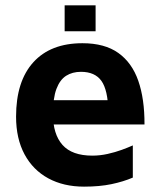

<svg xmlns="http://www.w3.org/2000/svg" viewBox="-20 -682 600 717"><path d="M293.8 15Q217.6 15 160.4 -16Q103.2 -47 71.6 -105.7Q40 -164.4 40 -246.4Q40 -378.4 104.5 -449.5Q169 -520.6 287.8 -520.6Q370.8 -520.6 421.8 -484.3Q472.8 -448 496.4 -380.4Q520 -312.8 519.6 -217.2H131.8L119.4 -307.8H407.2L384.6 -266.6Q382.8 -346.4 358.6 -380.1Q334.4 -413.8 282.4 -413.8Q250.4 -413.8 227.1 -399.1Q203.8 -384.4 190.8 -350.1Q177.8 -315.8 177.8 -256.2Q177.8 -180.8 213.4 -140.8Q249 -100.8 324.8 -100.8Q353.6 -100.8 382.1 -107.2Q410.6 -113.6 434.6 -122.4Q458.6 -131.2 476 -139V-18.8Q440.6 -3.6 396.2 5.7Q351.8 15 293.8 15ZM221.4 -565.2V-662.2H337V-565.2Z"/></svg>

Font: Maven Pro VF Beta
Style: Regular
Weight: 400
Designer: Joe Prince
Foundry: Joe Prince
Version: Version 2.002